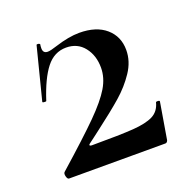

<svg xmlns="http://www.w3.org/2000/svg" viewBox="-84 -492 569 574"><g transform="rotate(-20 201.0 -205.0)"><path d="M246 -279Q246 -318 225 -344.5Q204 -371 168 -371Q130 -371 104.5 -338.5Q79 -306 58 -241Q58 -240 54 -240Q45 -240 46 -243L88 -408Q88 -410 92 -410Q95 -410 97.5 -408.5Q100 -407 99 -406Q98 -401 98 -394Q98 -378 113 -378Q122 -378 143 -385Q187 -399 220 -399Q274 -399 304.5 -372.5Q335 -346 335 -303Q335 -267 313 -234Q291 -201 259.5 -173.5Q228 -146 174 -105Q162 -96 153 -89Q144 -82 137 -77Q133 -74 134.5 -72Q136 -70 141 -70Q232 -70 273 -73Q314 -76 336 -87Q358 -98 365 -125Q365 -127 370 -127Q377 -127 377 -124L358 -11Q358 -7 355.5 -3.5Q353 0 349 0H43Q38 0 35.5 -9.5Q33 -19 37 -23Q125 -101 167 -143Q209 -185 227.5 -216Q246 -247 246 -279Z"/></g></svg>

Font: Cormorant Upright SemiBold
Style: Regular
Weight: 600
Designer: Christian Thalmann (Catharsis Fonts)
Foundry: Catharsis Fonts
Version: Version 3.302